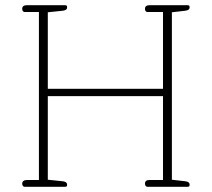

<svg xmlns="http://www.w3.org/2000/svg" viewBox="-20 -715 811 735"><path d="M65 -12Q65 -18 69.5 -22Q74 -26 83 -26H129V-669H74Q70 -669 67.5 -672.5Q65 -676 65 -681Q65 -695 82 -695H230Q237 -695 237 -687Q237 -676 221 -674L163 -668V-375H604V-669H544Q540 -669 537.5 -672.5Q535 -676 535 -681Q535 -695 552 -695H699Q706 -695 706 -687Q706 -676 690 -674L638 -668V-27L690 -21Q706 -19 706 -8Q706 0 699 0H544Q540 0 537.5 -3.5Q535 -7 535 -12Q535 -26 552 -26H604V-347H163V-27L221 -21Q237 -19 237 -8Q237 0 230 0H74Q70 0 67.5 -3.5Q65 -7 65 -12Z"/></svg>

Font: Maitree ExtraLight
Style: Regular
Weight: 250
Designer: CadsonDemak Team
Foundry: CadsonDemak
Version: Version 1.002